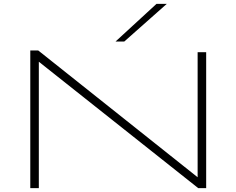

<svg xmlns="http://www.w3.org/2000/svg" viewBox="-20 -969 1218 989"><path d="M136 0V-709H177L998 -56V-700H1042V0H1001L180 -651V0ZM575 -755 786 -949H839L620 -755Z"/></svg>

Font: Georama ExtraExtended ExtraLight
Style: Regular
Weight: 200
Width: 8
Designer: Jean-Baptiste Levee
Foundry: Production Type
Version: Version 1.000